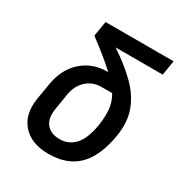

<svg xmlns="http://www.w3.org/2000/svg" viewBox="-172 -858 944 995"><g transform="rotate(30 300.0 -360.0)"><path d="M254 10Q154 9 102 -49.5Q50 -108 65 -207L81 -302Q96 -399 158 -455.5Q220 -512 310 -512H315Q286 -539 247.5 -570.5Q209 -602 158 -640L173 -730H580L566 -642H284Q370 -585 427 -528Q484 -471 508.5 -404Q533 -337 519 -250Q497 -117 432.5 -53Q368 11 254 10ZM269 -85Q323 -85 359 -123.5Q395 -162 410 -250Q418 -305 414 -347Q410 -389 387 -428H323Q271 -428 234.5 -394.5Q198 -361 189 -306L173 -207Q164 -149 190.5 -117Q217 -85 269 -85Z"/></g></svg>

Font: JetBrains Mono NL SemiBold
Style: Italic
Weight: 600
Italic angle: -9°
Monospace: yes
Designer: Philipp Nurullin, Konstantin Bulenkov
Foundry: JetBrains
Version: Version 2.305; ttfautohint (v1.8.4.7-5d5b)